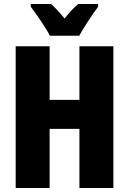

<svg xmlns="http://www.w3.org/2000/svg" viewBox="-20 -947 650 967"><path d="M380 0V-298H230V0H59V-714H230V-444H380V-714H551V0ZM474 -913Q451 -882 422.5 -838.5Q394 -795 379 -767H231Q219 -792 187.5 -839Q156 -886 135 -913V-927H237Q265 -903 305 -854Q344 -902 374 -927H474Z"/></svg>

Font: Noto Sans UI CondBlack
Style: Regular
Weight: 900
Width: 3
Designer: Monotype Design Team
Foundry: Monotype Imaging Inc.
Version: Version 1.001